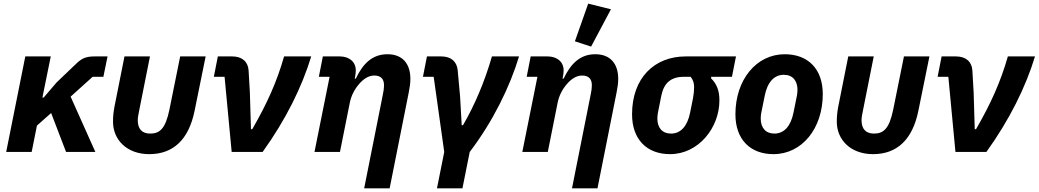

<svg xmlns="http://www.w3.org/2000/svg" viewBox="-20 -835 5707 1055"><path d="M343 0H504L368 -304L489 -413H548L571 -525H501C457 -525 433 -517 403 -489L291 -382L220 -299H213L259 -525H119L14 0H154L183 -145L261 -214Z M804 -525H664L609 -249C603 -217 601 -194 601 -166C601 -68 676 12 800 12C933 12 1017 -69 1049 -225L1110 -525H970L911 -233C889 -125 856 -101 805 -101C761 -101 737 -126 737 -174C737 -190 740 -204 747 -239Z M1423 0C1551 -178 1640 -359 1690 -525H1541C1501 -385 1448 -267 1366 -125H1359L1353 -327L1346 -448C1343 -496 1310 -525 1256 -525H1177L1155 -413H1214L1253 0Z M1848 0 1902 -270C1910 -310 1928 -344 1952 -372C1975 -399 2003 -420 2037 -420C2075 -420 2090 -398 2090 -368C2090 -348 2087 -331 2083 -312L1981 200H2121L2226 -327C2231 -354 2235 -376 2235 -401C2235 -487 2190 -537 2109 -537C2027 -537 1975 -487 1935 -403H1929L1932 -418C1933 -423 1935 -437 1935 -448C1935 -497 1897 -525 1847 -525H1754L1732 -413H1791L1708 0Z M2381 200H2521L2561 0C2689 -168 2782 -359 2832 -525H2683C2643 -385 2586 -253 2524 -147H2517L2508 -306L2495 -448C2491 -496 2459 -525 2405 -525H2326L2304 -413H2363L2421 0Z M3337 -784 3212 -815 3139 -608 3228 -579ZM2990 0 3044 -270C3052 -310 3070 -344 3094 -372C3117 -399 3145 -420 3179 -420C3217 -420 3232 -398 3232 -368C3232 -348 3229 -331 3225 -312L3123 200H3263L3368 -327C3373 -354 3377 -376 3377 -401C3377 -487 3332 -537 3251 -537C3169 -537 3117 -487 3077 -403H3071L3074 -418C3075 -423 3077 -437 3077 -448C3077 -497 3039 -525 2989 -525H2896L2874 -413H2933L2850 0Z M4002 -413 4024 -525H3748C3576 -525 3453 -407 3453 -207C3453 -69 3534 12 3662 12C3818 12 3933 -133 3933 -283C3933 -337 3919 -373 3887 -405L3888 -413ZM3775 -413C3789 -395 3794 -378 3794 -356C3794 -336 3792 -318 3788 -296L3772 -216C3757 -141 3720 -101 3667 -101C3618 -101 3592 -134 3592 -184C3592 -197 3594 -209 3595 -215L3614 -310C3628 -378 3666 -413 3737 -413Z M4230 12C4386 12 4501 -128 4501 -318C4501 -456 4420 -537 4292 -537C4136 -537 4021 -397 4021 -207C4021 -69 4102 12 4230 12ZM4235 -101C4186 -101 4160 -134 4160 -184C4160 -197 4162 -209 4163 -215L4182 -309C4197 -384 4234 -424 4287 -424C4336 -424 4362 -391 4362 -341C4362 -328 4360 -316 4359 -310L4340 -216C4325 -141 4288 -101 4235 -101Z M4781 -525H4641L4586 -249C4580 -217 4578 -194 4578 -166C4578 -68 4653 12 4777 12C4910 12 4994 -69 5026 -225L5087 -525H4947L4888 -233C4866 -125 4833 -101 4782 -101C4738 -101 4714 -126 4714 -174C4714 -190 4717 -204 4724 -239Z M5400 0C5528 -178 5617 -359 5667 -525H5518C5478 -385 5425 -267 5343 -125H5336L5330 -327L5323 -448C5320 -496 5287 -525 5233 -525H5154L5132 -413H5191L5230 0Z"/></svg>

Font: LVC Sans
Style: Bold Italic
Weight: 700
Italic angle: -11.31°
Designer: Mike Abbink, Paul van der Laan, Pieter van Rosmalen
Foundry: Bold Monday
Version: Version 3.0